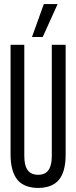

<svg xmlns="http://www.w3.org/2000/svg" viewBox="-20 -922 378 952"><path d="M32.4 -157.1V-700H100.5V-149.3Q100.5 -126 104.1 -109.6Q107.7 -93.2 114.4 -82.4Q121 -71.6 129.9 -65.8Q138.8 -60 148.7 -57.6Q158.6 -55.3 168.8 -55.3Q179.4 -55.3 189.3 -57.6Q199.2 -60 207.7 -65.8Q216.3 -71.6 222.9 -82.4Q229.6 -93.2 233.2 -109.6Q236.8 -126 236.8 -149.3V-700H305.5V-157.1Q305.5 -117.7 298.9 -89.1Q292.3 -60.5 279.9 -41.3Q267.5 -22.2 250.5 -11.2Q233.6 -0.2 212.8 4.9Q192 10 168.8 10Q146.3 10 125.8 4.9Q105.3 -0.2 88 -11.2Q70.8 -22.2 58.6 -41.3Q46.4 -60.5 39.4 -89.1Q32.4 -117.7 32.4 -157.1ZM138.6 -738.5 197.2 -901.7H265.6L191.9 -738.5Z"/></svg>

Font: Georama ExtraCondensed Thin
Style: Regular
Weight: 100
Width: 2
Designer: Jean-Baptiste Levee
Foundry: Production Type
Version: Version 1.001